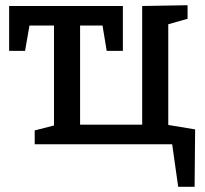

<svg xmlns="http://www.w3.org/2000/svg" viewBox="-20 -553 787 736"><path d="M663 163 640 0H113V-53L187 -72V-455H93L76 -358H15V-530H451V-358H389L373 -455H287V-75H525V-530L699 -533V-481L625 -460V-74L728 -57L726 163Z"/></svg>

Font: Bitter Medium
Style: Regular
Weight: 500
Designer: Sol Matas, and Bitter project Authors
Foundry: Sol Matas
Version: Version 2.001